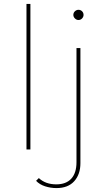

<svg xmlns="http://www.w3.org/2000/svg" viewBox="-20 -762 545 979"><path d="M115 0V-742H135V0ZM268 197Q238 197 210 188Q182 179 164 160L178 146Q212 178 267 178Q317 178 343.5 149Q370 120 370 65V-517H390V70Q390 127 358.5 162Q327 197 268 197ZM380 -660Q370 -660 362 -668Q354 -676 354 -686Q354 -697 362 -704.5Q370 -712 380 -712Q391 -712 398.5 -704.5Q406 -697 406 -686Q406 -676 398.5 -668Q391 -660 380 -660Z"/></svg>

Font: Montserrat Thin Thin
Style: Regular
Weight: 250
Version: Version 9.000